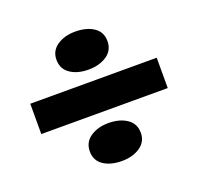

<svg xmlns="http://www.w3.org/2000/svg" viewBox="-106 -672 835 809"><g transform="rotate(-20 311.5 -267.0)"><path d="M28 -336H595V-200H28ZM195 -61Q195 -102 228 -124.5Q261 -147 309 -147Q359 -147 391.5 -125Q424 -103 424 -62Q424 -22 391 0.5Q358 23 309 23Q259 23 227 1.5Q195 -20 195 -61ZM195 -472Q195 -512 228 -534.5Q261 -557 309 -557Q360 -557 392 -535.5Q424 -514 424 -473Q424 -432 391 -409.5Q358 -387 309 -387Q259 -387 227 -409Q195 -431 195 -472Z"/></g></svg>

Font: Lexend Exa HM Xlight
Style: Bold
Weight: 700
Designer: Bonnie Shaver-Troup, Thomas Jockin, Octavio Pardo
Foundry: Lexend
Version: Version 1.091